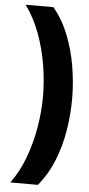

<svg xmlns="http://www.w3.org/2000/svg" viewBox="-60 -753 451 972"><g transform="rotate(5 165.0 -267.5)"><path d="M31 184Q75 124 103 48.5Q131 -27 144.5 -108Q158 -189 158 -264Q158 -342 144.5 -423.5Q131 -505 103 -581Q75 -657 30 -719H171Q220 -660 249.5 -584.5Q279 -509 292.5 -426.5Q306 -344 306 -264Q306 -184 292.5 -102.5Q279 -21 249 53Q219 127 171 184Z"/></g></svg>

Font: Noto Sans Syriac Eastern ExtraBold
Style: Regular
Weight: 800
Designer: Patrick Giasson and the Monotype Design Team
Foundry: Monotype Imaging Inc.
Version: Version 3.001